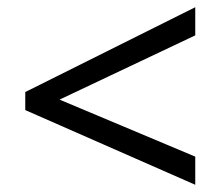

<svg xmlns="http://www.w3.org/2000/svg" viewBox="-20 -628 612 532"><path d="M521 -116 50 -323V-373L521 -608V-530L145 -352L521 -194Z"/></svg>

Font: mlyalm115
Style: Regular
Weight: 400
Designer: Jelle Bosma - Monotype Design Team
Foundry: Monotype Imaging Inc.
Version: Version 2.103